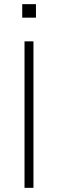

<svg xmlns="http://www.w3.org/2000/svg" viewBox="-20 -904 280 924"><path d="M98 0V-705H141V0ZM87 -819V-884H153V-819Z"/></svg>

Font: Nunito Sans 10pt SemiCondensed ExtraLight
Style: Regular
Weight: 250
Width: 4
Designer: Vernon Adams
Foundry: Vernon Adams
Version: Version 3.101;gftools[0.9.27]